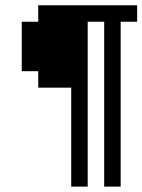

<svg xmlns="http://www.w3.org/2000/svg" viewBox="-20 -645 540 728"><path d="M500 -562.5V-625H125V-562.5H62.5V-375H125V-312.5H250Q250 -312.5 250 62.5H312.5Q312.5 62.5 312.5 -562.5H375Q375 -562.5 375 62.5H437.5Q437.5 62.5 437.5 -562.5Z"/></svg>

Font: CalcUnifontExMono
Style: Regular
Weight: 500
Version: Version 15.0.06